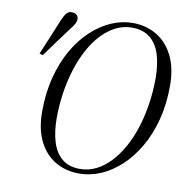

<svg xmlns="http://www.w3.org/2000/svg" viewBox="-79 -763 835 855"><g transform="rotate(10 338.5 -335.0)"><path d="M68 -480Q85 -521 102 -561Q119 -601 135 -641Q140 -653 145.5 -663Q151 -673 158.5 -679.5Q166 -686 176 -686Q191 -686 199.5 -679Q208 -672 208 -659Q208 -649 200.5 -636Q193 -623 182 -610Q157 -576 132 -542.5Q107 -509 83 -475ZM334 16Q273 16 225.5 -12Q178 -40 151 -94.5Q124 -149 124 -228Q124 -312 142.5 -383Q161 -454 193 -510Q225 -566 267.5 -605.5Q310 -645 357.5 -665.5Q405 -686 454 -686Q515 -686 562.5 -657.5Q610 -629 637.5 -574Q665 -519 665 -439Q665 -355 646.5 -284.5Q628 -214 595.5 -158.5Q563 -103 521 -64Q479 -25 431 -4.5Q383 16 334 16ZM334 -5Q373 -5 407.5 -22.5Q442 -40 471 -71Q500 -102 523.5 -144.5Q547 -187 563 -238Q579 -289 587.5 -345.5Q596 -402 596 -461Q596 -521 582 -567Q568 -613 536.5 -639Q505 -665 454 -665Q415 -665 380.5 -647.5Q346 -630 317 -599Q288 -568 265 -525.5Q242 -483 226 -432Q210 -381 201.5 -325Q193 -269 193 -210Q193 -150 207 -103.5Q221 -57 252 -31Q283 -5 334 -5Z"/></g></svg>

Font: Source Serif 4 60pt
Style: Italic
Weight: 400
Italic angle: -12°
Version: Version 4.004;hotconv 1.0.116;makeotfexe 2.5.65601